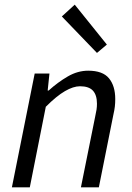

<svg xmlns="http://www.w3.org/2000/svg" viewBox="-20 -800 565 820"><path d="M30.8 0 128.2 -486.1H191.2L183.6 -413.2H187.6Q227.1 -448.9 269.5 -473.5Q311.9 -498.1 356.7 -498.1Q418.7 -498.1 445.4 -465.6Q472.2 -433.1 472.2 -376.9Q472.2 -359.7 470.5 -344.8Q468.8 -329.9 464.2 -310L402.2 0H325.6L386.1 -300.1Q390.4 -319.8 392.3 -331.9Q394.1 -344 394.1 -356.8Q394.1 -394.2 376.8 -412.9Q359.5 -431.6 321.8 -431.6Q293.2 -431.6 257.4 -410.8Q221.6 -390.1 175.6 -344L107.3 0ZM394.1 -574 244.1 -729.7 299.2 -780.1 436.4 -609.6Z"/></svg>

Font: Source Sans Variable
Style: Italic
Weight: 200
Italic angle: -11°
Designer: Paul D. Hunt
Foundry: Adobe Systems Incorporated
Version: Version 3.006;hotconv 1.0.111;makeotfexe 2.5.65597